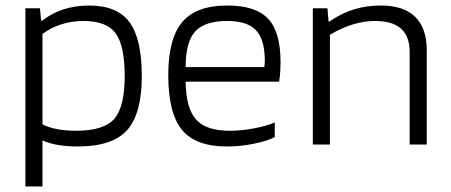

<svg xmlns="http://www.w3.org/2000/svg" viewBox="-20 -524 1635 696"><path d="M134 152H72V-494H125L129 -449H133Q167 -476 210 -490Q253 -504 303 -504Q405 -504 449.5 -443.5Q494 -383 494 -248Q494 -112 441 -52.5Q388 7 262 7Q223 7 190.5 1.5Q158 -4 134 -15ZM432 -248Q432 -358 399.5 -403Q367 -448 282 -448Q241 -448 203 -436Q165 -424 134 -401V-73Q159 -61 189 -55.5Q219 -50 255 -50Q357 -50 394.5 -93.5Q432 -137 432 -248Z M976 -80V-27Q949 -13 900.5 -3Q852 7 803 7Q689 7 639.5 -53.5Q590 -114 590 -251Q590 -384 640.5 -444Q691 -504 804 -504Q907 -504 952 -456Q997 -408 997 -299Q997 -282 996 -266Q995 -250 992 -228H653Q654 -133 690 -91.5Q726 -50 813 -50Q855 -50 900 -58.5Q945 -67 976 -80ZM940 -307Q939 -383 907 -415.5Q875 -448 804 -448Q722 -448 687.5 -410Q653 -372 653 -281H938Q939 -287 939.5 -293.5Q940 -300 940 -307Z M1176 0H1114V-494H1167L1171 -446H1174Q1218 -476 1263 -490Q1308 -504 1361 -504Q1443 -504 1485 -463Q1527 -422 1527 -342V0H1465V-335Q1465 -392 1434 -420Q1403 -448 1339 -448Q1300 -448 1259 -435.5Q1218 -423 1176 -398Z"/></svg>

Font: Blinker Light
Style: Regular
Weight: 300
Designer: Juergen Huber
Foundry: supertype
Version: Version 1.017;hotconv 1.0.117;makeotfexe 2.5.65602